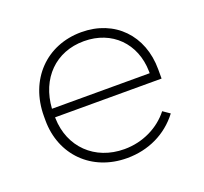

<svg xmlns="http://www.w3.org/2000/svg" viewBox="-98 -639 808 759"><g transform="rotate(-20 306.0 -260.0)"><path d="M315 5H316C404 5 484 -32 537 -102L508 -122C465 -67 395 -32 318 -32H317C193 -32 105 -118 102 -240V-244H550V-283C550 -426 454 -525 314 -525C167 -525 62 -417 62 -263V-246C62 -100 167 5 315 5ZM102 -280C110 -405 193 -488 311 -488H312C429 -488 511 -406 513 -288V-280Z"/></g></svg>

Font: Fixel Display ExtraLight
Style: Regular
Weight: 200
Designer: AlfaBravo + MacPaw
Foundry: Kyrylo Tkachov, Marchela Mozhyna, Serhii Makarenko, Maria Weinstein, Zakhar Kryvoshyya
Version: Version 1.211